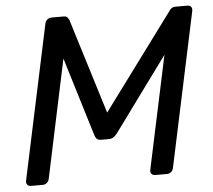

<svg xmlns="http://www.w3.org/2000/svg" viewBox="-51 -755 898 810"><g transform="rotate(-5 398.5 -350.0)"><path d="M48 0Q38 0 32.5 -6.5Q27 -13 29 -23L168 -676Q170 -687 178 -693.5Q186 -700 196 -700H247Q259 -700 263.5 -694Q268 -688 270 -684L395 -280L694 -684Q696 -688 702.5 -694Q709 -700 721 -700H771Q782 -700 787 -693.5Q792 -687 790 -676L651 -23Q649 -13 641.5 -6.5Q634 0 623 0H574Q564 0 558.5 -6.5Q553 -13 555 -23L657 -502L428 -189Q421 -180 412.5 -174Q404 -168 391 -168H361Q348 -168 342 -173.5Q336 -179 333 -189L231 -523L125 -23Q123 -13 115.5 -6.5Q108 0 98 0Z"/></g></svg>

Font: Rubik
Style: Italic
Weight: 400
Italic angle: -12°
Designer: Hubert and Fischer
Foundry: Hubert and Fischer
Version: Version 2.300;gftools[0.9.30]